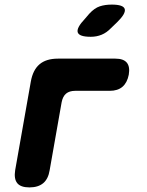

<svg xmlns="http://www.w3.org/2000/svg" viewBox="-20 -805 640 835"><path d="M108 10Q70 10 55 -8.5Q40 -27 46 -65L114 -450Q123 -501 152 -525.5Q181 -550 232 -550H482Q517 -550 531.5 -532.5Q546 -515 540 -480Q533 -445 512.5 -427.5Q492 -410 457 -410H307Q282 -410 267.5 -398Q253 -386 248 -360L196 -65Q190 -27 168 -8.5Q146 10 108 10ZM375 -645Q324 -645 318 -664.5Q312 -684 350 -724L368 -745Q391 -770 414 -777.5Q437 -785 466 -785Q517 -785 522.5 -765.5Q528 -746 489 -708L463 -683Q444 -663 422 -654Q400 -645 375 -645Z"/></svg>

Font: Maple Mono NL ExtraBold
Style: Italic
Weight: 800
Italic angle: -10°
Monospace: yes
Designer: subframe7536
Version: Version 7.000